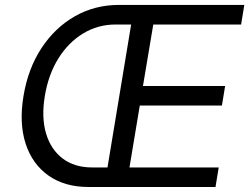

<svg xmlns="http://www.w3.org/2000/svg" viewBox="-20 -747 996 767"><path d="M333.8 0Q238.3 0 173.7 -45.6Q109 -91.3 82.4 -173.1Q55.8 -255 73.9 -363.6Q92 -473 145.8 -554.9Q199.6 -636.7 279.1 -682Q358.7 -727.3 454.5 -727.3H956L943.2 -649.1H592.3L551.1 -403.4H879.3L866.5 -325.3H538.4L497.2 -78.1H853.7L840.9 0ZM409.4 -78.1 503.9 -649.1H441.8Q371.4 -649.1 312.5 -613.6Q253.6 -578.1 213.4 -513.8Q173.3 -449.6 159.1 -363.6Q144.9 -278.4 163.9 -214.1Q182.9 -149.9 230.1 -114Q277.3 -78.1 348 -78.1Z"/></svg>

Font: Inter UI
Style: Italic
Weight: 400
Italic angle: -9.39999°
Designer: Rasmus Andersson
Foundry: rsms
Version: 3.2;8d6f07862